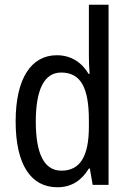

<svg xmlns="http://www.w3.org/2000/svg" viewBox="-20 -780 548 810"><path d="M222 10C283 10 325 -20 355 -69H359L371 0H438V-760H355V-543C355 -523 356 -494 358 -468H354C325 -517 279 -547 220 -547C111 -547 46 -448 46 -268C46 -86 110 10 222 10ZM239 -60C166 -60 131 -132 131 -267C131 -399 165 -474 238 -474C322 -474 355 -408 355 -272V-246C355 -122 319 -60 239 -60Z"/></svg>

Font: Noto Sans Gujarati Condensed
Style: Regular
Weight: 400
Width: 3
Designer: Jelle Bosma - Monotype Design Team, Universal Thirst
Foundry: Monotype Imaging Inc.
Version: Version 2.106